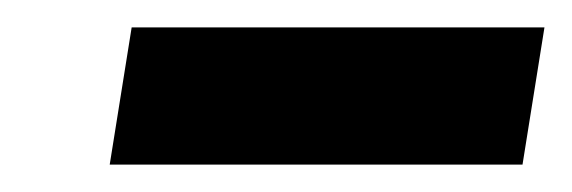

<svg xmlns="http://www.w3.org/2000/svg" viewBox="-20 -360 417 140"><path d="M60 -240 76 -340H377L361 -240Z"/></svg>

Font: Exo Thin SemiBold
Style: Italic
Weight: 600
Italic angle: -9°
Version: Version 2.000